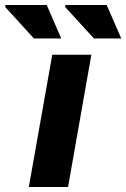

<svg xmlns="http://www.w3.org/2000/svg" viewBox="-92 -745 503 765"><path d="M282.2 -591.8 167 -717.8 168.9 -725.1H333L391.1 -591.8ZM43 -591.8 -71.8 -717.8 -69.8 -725.1H94.2L151.9 -591.8ZM22.9 0 116.2 -526.9H272L179.2 0Z"/></svg>

Font: Archivo Expanded
Style: Bold Italic
Weight: 700
Width: 7
Italic angle: -10°
Designer: Hector Gatti
Foundry: Omnibus-Type
Version: Version 2.001